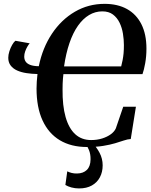

<svg xmlns="http://www.w3.org/2000/svg" viewBox="-20 -772 804 1022"><path d="M443 10.5Q358.5 10.5 298.5 -25.5Q238.5 -61.5 206.5 -131Q174.5 -200.5 174.5 -300.5Q174.5 -320 175.8 -338Q177 -356 179.5 -378Q149 -378.5 121 -382.8Q93 -387 71.2 -396.8Q49.5 -406.5 36.8 -423.2Q24 -440 24 -464.5Q24 -480.5 30 -499.2Q36 -518 44.8 -533.2Q53.5 -548.5 62 -555L138 -541.5Q132.5 -535.5 125.8 -524Q119 -512.5 114 -498.5Q109 -484.5 109 -470.5Q109 -455.5 116.5 -444.2Q124 -433 141 -426.5Q158 -420 186.5 -419.5Q206.5 -517.5 256.5 -592.5Q306.5 -667.5 378.5 -709.5Q450.5 -751.5 536.5 -751.5Q606.5 -751.5 656.2 -723.8Q706 -696 732.8 -642.8Q759.5 -589.5 759.5 -513Q759.5 -473 753 -436.2Q746.5 -399.5 738.5 -377.5H317.5Q316 -365 315 -352.5Q314 -340 313.5 -326.5Q313 -313 313 -297Q312 -209.5 329.2 -149Q346.5 -88.5 380.5 -57.5Q414.5 -26.5 465 -26.5Q497 -26.5 524 -35Q551 -43.5 570 -57.5Q589 -71.5 596.5 -88.5L636 -204H703.5L676 -32Q659 -31 639.2 -24.2Q619.5 -17.5 592.8 -9.5Q566 -1.5 529.5 4.5Q493 10.5 443 10.5ZM625 -418.5Q629.5 -436 632.8 -452.8Q636 -469.5 637.8 -488.5Q639.5 -507.5 639.5 -532Q639.5 -561 634.5 -592.5Q629.5 -624 616.5 -651Q603.5 -678 581.2 -694.8Q559 -711.5 524.5 -711.5Q487 -711.5 454.2 -692Q421.5 -672.5 395 -635Q368.5 -597.5 349.8 -542.8Q331 -488 321 -418.5ZM401 231Q379.5 231 360.2 225.8Q341 220.5 328 212.5L338 140Q348 145 361.2 148.5Q374.5 152 391 151.5Q423 151 442.2 132.5Q461.5 114 462 76.5Q462.5 48.5 453.5 26.5Q444.5 4.5 432.5 -11L459.5 -13L471 -11Q493 9.5 509.8 41Q526.5 72.5 526.5 108Q526.5 143.5 511.8 171.5Q497 199.5 469 215.2Q441 231 401 231Z"/></svg>

Font: Merriweather 96pt SemiBold
Style: Italic
Weight: 600
Italic angle: -7.8°
Version: Version 2.101